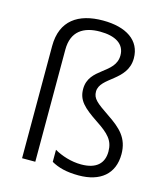

<svg xmlns="http://www.w3.org/2000/svg" viewBox="-114 -855 834 954"><g transform="rotate(15 302.5 -377.5)"><path d="M494 -623C494 -715 418 -765 298 -765C172 -765 86 -709 86 -577V0H154V-577C154 -671 213 -708 298 -708C376 -708 426 -679 426 -620C426 -523 290 -521 290 -411C290 -353 323 -322 398 -272C463 -229 492 -200 492 -143C492 -83 456 -46 377 -46C325 -46 275 -63 238 -84V-22C273 -2 316 10 379 10C490 10 558 -45 558 -147C558 -230 512 -271 445 -316C377 -362 355 -379 355 -415C355 -490 494 -506 494 -623Z"/></g></svg>

Font: Noto Kufi Arabic Light
Style: Regular
Weight: 300
Designer: Monotype Design Team, David Williams, Khaled Hosny
Foundry: Google LLC
Version: Version 2.109